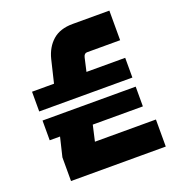

<svg xmlns="http://www.w3.org/2000/svg" viewBox="-127 -807 854 914"><g transform="rotate(-20 300.0 -350.0)"><path d="M78 0V-120L116 -278H281L234 -71L183 -137H558V0ZM49 -217V-317H521V-217ZM49 -363V-463H521V-363ZM150 -420 188 -578Q202 -634 239.5 -667Q277 -700 341 -700H527V-550H359Q352 -550 347 -545Q342 -540 340 -530L315 -420Z"/></g></svg>

Font: SUSE ExtraBold
Style: Regular
Weight: 800
Designer: Rene Bieder
Foundry: SUSE
Version: Version 1.000